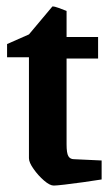

<svg xmlns="http://www.w3.org/2000/svg" viewBox="-20 -567 346 597"><path d="M147 10Q135 10 117 -5.5Q99 -21 84.5 -41.5Q70 -62 70 -75V-389H2V-430L70 -460L143 -547Q150 -547 162 -542.5Q174 -538 187 -533V-452H285V-385H187V-118Q187 -91 192.5 -81.5Q198 -72 210 -72L296 -68V-9Q271 -5 239 -0.5Q207 4 181 7Q155 10 147 10Z"/></svg>

Font: Grenze Gotisch SemiBold
Style: Regular
Weight: 600
Designer: Renata Polastri
Foundry: Omnibus-Type
Version: Version 1.001